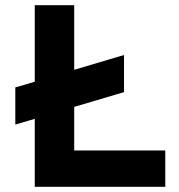

<svg xmlns="http://www.w3.org/2000/svg" viewBox="-20 -720 689 740"><path d="M114 -262V0H617V-140H266V-308L458 -365V-508L266 -451V-700H114V-405L39 -383V-240Z"/></svg>

Font: Mission
Style: Bold
Weight: 700
Version: Version 1.000;FEAKit 1.0